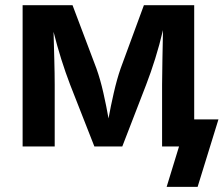

<svg xmlns="http://www.w3.org/2000/svg" viewBox="-20 -566 864 742"><path d="M67.4 0V-545.9H260.3L352.5 -301.8Q367.7 -259.3 379.4 -207.5Q391.1 -155.8 399.4 -108.4Q407.7 -154.8 419.7 -207Q431.6 -259.3 446.3 -301.8L536.1 -545.9H730.5V0H606.4V-238.8Q606.4 -279.8 607.7 -336.7Q608.9 -393.6 609.9 -449.7Q596.2 -391.6 579.8 -339.4Q563.5 -287.1 544.9 -238.8L452.6 0H344.7L251 -238.8Q232.9 -286.1 216.8 -337.2Q200.7 -388.2 187 -442.9Q188.5 -390.6 189.9 -334.7Q191.4 -278.8 191.4 -238.8V0ZM624 156.2 671.9 0H634.8V-104.5H824.2L743.7 156.2Z"/></svg>

Font: Inter SemiBold
Style: Regular
Weight: 600
Designer: Rasmus Andersson
Foundry: rsms
Version: Version 4.001;git-9221beed3